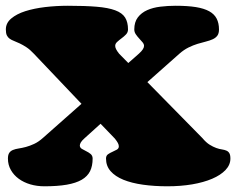

<svg xmlns="http://www.w3.org/2000/svg" viewBox="-20 -653 828 673"><path d="M265.6 -289.1 98.6 -464.8Q85.4 -479 72.8 -487.3Q60.1 -495.6 49.3 -500.7Q38.6 -505.9 29.5 -509.3Q20.5 -512.7 13.9 -517.3Q7.3 -522 3.9 -529.3Q0.5 -536.6 0.5 -549.8Q0.5 -572.3 19.3 -588.1Q38.1 -604 68.6 -613.8Q99.1 -623.5 138.2 -628.2Q177.2 -632.8 217.8 -632.8Q278.3 -632.8 318.8 -629.4Q359.4 -626 383.8 -616.9Q408.2 -607.9 418.5 -591.6Q428.7 -575.2 428.7 -549.8Q428.7 -539.6 421.6 -532.2Q414.6 -524.9 406.2 -518.8Q397.9 -512.7 390.9 -506.3Q383.8 -500 383.8 -492.2Q383.8 -486.8 387 -480.5Q390.1 -474.1 397.5 -464.8L429.7 -432.1L466.8 -464.8Q476.6 -473.6 480.7 -480.2Q484.9 -486.8 484.9 -492.2Q484.9 -498.5 479.5 -504.9Q474.1 -511.2 467.8 -518.1Q461.4 -524.9 456.1 -532.7Q450.7 -540.5 450.7 -549.8Q450.7 -575.7 463.1 -592Q475.6 -608.4 495.8 -617.4Q516.1 -626.5 542.2 -629.6Q568.4 -632.8 595.7 -632.8Q637.2 -632.8 666.3 -628.2Q695.3 -623.5 713.4 -613.5Q731.4 -603.5 739.5 -587.6Q747.6 -571.8 747.6 -549.8Q747.6 -535.6 741.7 -527.8Q735.8 -520 725.6 -515.4Q715.3 -510.7 701.7 -507.3Q688 -503.9 672.6 -499.3Q657.2 -494.6 640.9 -486.6Q624.5 -478.5 608.9 -464.8L496.6 -365.2L689.5 -168.9Q702.6 -153.3 714.8 -145.8Q727.1 -138.2 738 -134.3Q749 -130.4 758.1 -129.2Q767.1 -127.9 773.7 -125Q780.3 -122.1 783.9 -116Q787.6 -109.9 787.6 -97.2Q787.6 -75.2 770.5 -57.1Q753.4 -39.1 723.6 -26.4Q693.8 -13.7 653.6 -6.8Q613.3 0 566.9 0Q520.5 0 481 -5.6Q441.4 -11.2 412.6 -22.9Q383.8 -34.7 367.7 -53Q351.6 -71.3 351.6 -97.2Q351.6 -107.4 358.6 -112.3Q365.7 -117.2 374 -120.8Q382.3 -124.5 389.4 -128.4Q396.5 -132.3 396.5 -140.1Q396.5 -145.5 393.3 -151.6Q390.1 -157.7 382.8 -167L332.5 -219.2L275.9 -168Q266.6 -159.7 263.2 -153.6Q259.8 -147.5 259.8 -143.1Q259.8 -135.7 266.8 -131.3Q273.9 -127 282.2 -123Q290.5 -119.1 297.6 -113.3Q304.7 -107.4 304.7 -97.2Q304.7 -71.3 295.7 -53Q286.6 -34.7 266.4 -22.9Q246.1 -11.2 213.9 -5.6Q181.6 0 135.7 0Q109.4 0 86.2 -6.8Q63 -13.7 45.7 -26.4Q28.3 -39.1 18.1 -57.1Q7.8 -75.2 7.8 -97.2Q7.8 -110.4 12.5 -117.2Q17.1 -124 25.6 -127.4Q34.2 -130.9 45.7 -132.6Q57.1 -134.3 70.8 -137.9Q84.5 -141.6 99.9 -148.7Q115.2 -155.8 130.9 -169.9Z"/></svg>

Font: Corben
Style: Bold
Weight: 700
Designer: vernon adams
Foundry: vernon adams
Version: Version 1.101; ttfautohint (v1.6)